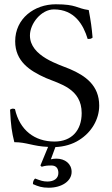

<svg xmlns="http://www.w3.org/2000/svg" viewBox="-20 -678 525 898"><path d="M220 96C243 96 253 110 253 131C253 157 232 171 202 171C182 171 171 167 144 157C137 164 134 171 134 183C159 194 176 200 208 200C269 200 315 169 315 126C315 88 284 64 244 64C235 64 226 65 218 67L239 10C280 8 319 -3 350 -23C408 -59 444 -120 444 -184C444 -279 379 -324 307 -355C258 -376 120 -414 120 -512C120 -568 173 -634 232 -634C329 -634 370 -562 390 -496C392 -496 393 -496 394 -496C402 -496 405 -496 413 -502C409 -550 405 -578 395 -631C337 -639 339 -658 241 -658C140 -658 51 -591 51 -485C51 -392 118 -347 195 -313C258 -286 362 -264 362 -149C362 -68 315 -16 235 -16C142 -16 72 -69 50 -168C39 -171 37 -170 30 -167C29 -166 28 -166 27 -165C31 -88 35 -62 47 -13C105 -13 133 6 205 9L169 96L175 102C191 97 201 96 220 96Z"/></svg>

Font: Libertinus Serif Display
Style: Regular
Weight: 400
Designer: Philipp H. Poll, Khaled Hosny
Foundry: Caleb Maclennan
Version: Version 7.050;RELEASE